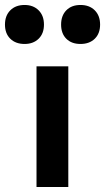

<svg xmlns="http://www.w3.org/2000/svg" viewBox="-75 -753 423 773"><path d="M306.5 -597Q285 -576 249 -576Q213 -576 192 -597Q171 -618 171 -654Q171 -690 192 -711.5Q213 -733 249 -733Q285 -733 306.5 -711.5Q328 -690 328 -654Q328 -618 306.5 -597ZM24 -576Q-12 -576 -33.5 -597Q-55 -618 -55 -654Q-55 -690 -33.5 -711.5Q-12 -733 24 -733Q59 -733 80.5 -711.5Q102 -690 102 -654Q102 -618 80.5 -597Q59 -576 24 -576ZM72 0V-486H200V0Z"/></svg>

Font: Cantarell
Style: Bold
Weight: 700
Designer: Dave Crossland, Nikolaus Waxweiler, Florian Fecher, Jacques Le Bailly, Eben Sorkin, Alexei Vanyashin, Alexios Zavras, Em
Version: Version 0.303